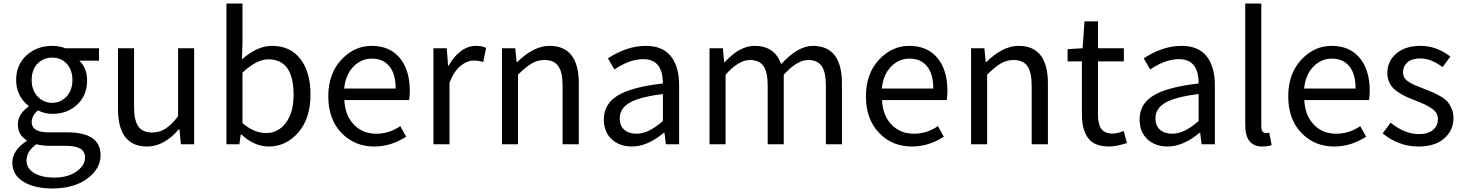

<svg xmlns="http://www.w3.org/2000/svg" viewBox="-20 -816 8277 1086"><path d="M275.4 250Q173.8 250 111.8 211.4Q49.8 172.9 49.8 103.5Q49.8 34.2 130.9 -18.6V-23.4Q81.1 -51.8 81.1 -112.3Q81.1 -170.9 141.6 -212.9V-216.8Q71.3 -273.4 71.3 -363.3Q71.3 -450.2 130.4 -503.4Q189.5 -556.6 275.4 -556.6Q313.5 -556.6 350.6 -543H540V-472.7H428.7Q472.7 -430.7 472.7 -361.3Q472.7 -276.4 416.5 -224.1Q360.4 -171.9 275.4 -171.9Q235.4 -171.9 194.3 -191.4Q159.2 -161.1 159.2 -126Q159.2 -67.4 253.9 -67.4H360.4Q548.8 -67.4 548.8 61.5Q548.8 139.6 473.1 194.8Q397.5 250 275.4 250ZM275.4 -234.4Q323.2 -234.4 356.4 -270Q389.6 -305.7 389.6 -363.3Q389.6 -420.9 357.4 -455.6Q325.2 -490.2 275.4 -490.2Q225.6 -490.2 192.4 -456.1Q159.2 -421.9 159.2 -363.3Q159.2 -305.7 192.9 -270Q226.6 -234.4 275.4 -234.4ZM288.1 188.5Q363.3 188.5 412.1 154.3Q460.9 120.1 460.9 76.2Q460.9 40 433.6 24.4Q406.2 8.8 349.6 8.8H255.9Q222.7 8.8 185.5 0Q129.9 40 129.9 91.8Q129.9 135.7 172.4 162.1Q214.8 188.5 288.1 188.5Z M812.5 12.7Q647.5 12.7 647.5 -199.2V-543H738.3V-210Q738.3 -134.8 762.7 -100.6Q787.1 -66.4 840.8 -66.4Q881.8 -66.4 915 -87.4Q948.2 -108.4 987.3 -158.2V-543H1078.1V0H1002.9L995.1 -85H992.2Q907.2 12.7 812.5 12.7Z M1500 12.7Q1418.9 12.7 1344.7 -55.7H1341.8L1334 0H1260.7V-795.9H1351.6V-578.1L1348.6 -480.5Q1435.5 -556.6 1518.6 -556.6Q1622.1 -556.6 1679.2 -482.4Q1736.3 -408.2 1736.3 -281.2Q1736.3 -146.5 1667.5 -66.9Q1598.6 12.7 1500 12.7ZM1485.4 -63.5Q1553.7 -63.5 1597.2 -121.6Q1640.6 -179.7 1640.6 -279.3Q1640.6 -480.5 1498 -480.5Q1431.6 -480.5 1351.6 -405.3V-120.1Q1416 -63.5 1485.4 -63.5Z M2096.7 12.7Q1985.4 12.7 1911.1 -64.5Q1836.9 -141.6 1836.9 -271.5Q1836.9 -398.4 1910.2 -477.5Q1983.4 -556.6 2082 -556.6Q2184.6 -556.6 2241.2 -488.3Q2297.9 -419.9 2297.9 -301.8Q2297.9 -275.4 2293.9 -250H1927.7Q1931.6 -163.1 1981.4 -111.3Q2031.2 -59.6 2108.4 -59.6Q2181.6 -59.6 2244.1 -102.5L2277.3 -43Q2192.4 12.7 2096.7 12.7ZM1926.8 -315.4H2217.8Q2217.8 -397.5 2182.6 -440.9Q2147.5 -484.4 2083 -484.4Q2023.4 -484.4 1979 -439Q1934.6 -393.6 1926.8 -315.4Z M2431.6 0V-543H2506.8L2514.6 -444.3H2517.6Q2546.9 -497.1 2586.9 -526.9Q2627 -556.6 2671.9 -556.6Q2707 -556.6 2729.5 -544.9L2712.9 -464.8Q2690.4 -473.6 2660.2 -473.6Q2622.1 -473.6 2585 -443.4Q2547.9 -413.1 2522.5 -348.6V0Z M2819.3 0V-543H2894.5L2902.3 -464.8H2905.3Q2999 -556.6 3087.9 -556.6Q3253.9 -556.6 3253.9 -343.8V0H3162.1V-332Q3162.1 -408.2 3137.7 -442.4Q3113.3 -476.6 3059.6 -476.6Q3020.5 -476.6 2987.3 -457Q2954.1 -437.5 2910.2 -393.6V0Z M3554.7 12.7Q3484.4 12.7 3439.9 -28.3Q3395.5 -69.3 3395.5 -140.6Q3395.5 -228.5 3475.1 -276.4Q3554.7 -324.2 3729.5 -343.8Q3729.5 -481.4 3618.2 -481.4Q3541 -481.4 3455.1 -422.9L3418.9 -486.3Q3527.3 -556.6 3632.8 -556.6Q3728.5 -556.6 3774.9 -497.6Q3821.3 -438.5 3821.3 -334V0H3746.1L3738.3 -65.4H3735.4Q3641.6 12.7 3554.7 12.7ZM3581.1 -59.6Q3648.4 -59.6 3729.5 -131.8V-284.2Q3596.7 -267.6 3541 -234.9Q3485.4 -202.1 3485.4 -147.5Q3485.4 -103.5 3511.7 -81.5Q3538.1 -59.6 3581.1 -59.6Z M3993.2 0V-543H4068.4L4076.2 -463.9H4079.1Q4163.1 -556.6 4248 -556.6Q4362.3 -556.6 4398.4 -453.1Q4493.2 -556.6 4577.1 -556.6Q4742.2 -556.6 4742.2 -343.8V0H4651.4V-332Q4651.4 -408.2 4627.4 -442.4Q4603.5 -476.6 4550.8 -476.6Q4489.3 -476.6 4413.1 -393.6V0H4322.3V-332Q4322.3 -408.2 4298.3 -442.4Q4274.4 -476.6 4221.7 -476.6Q4158.2 -476.6 4084 -393.6V0Z M5137.7 12.7Q5026.4 12.7 4952.1 -64.5Q4877.9 -141.6 4877.9 -271.5Q4877.9 -398.4 4951.2 -477.5Q5024.4 -556.6 5123 -556.6Q5225.6 -556.6 5282.2 -488.3Q5338.9 -419.9 5338.9 -301.8Q5338.9 -275.4 5335 -250H4968.8Q4972.7 -163.1 5022.5 -111.3Q5072.3 -59.6 5149.4 -59.6Q5222.7 -59.6 5285.2 -102.5L5318.4 -43Q5233.4 12.7 5137.7 12.7ZM4967.8 -315.4H5258.8Q5258.8 -397.5 5223.6 -440.9Q5188.5 -484.4 5124 -484.4Q5064.5 -484.4 5020 -439Q4975.6 -393.6 4967.8 -315.4Z M5472.7 0V-543H5547.9L5555.7 -464.8H5558.6Q5652.3 -556.6 5741.2 -556.6Q5907.2 -556.6 5907.2 -343.8V0H5815.4V-332Q5815.4 -408.2 5791 -442.4Q5766.6 -476.6 5712.9 -476.6Q5673.8 -476.6 5640.6 -457Q5607.4 -437.5 5563.5 -393.6V0Z M6253.9 12.7Q6170.9 12.7 6135.3 -34.2Q6099.6 -81.1 6099.6 -168V-468.8H6018.6V-538.1L6103.5 -543L6114.3 -695.3H6190.4V-543H6336.9V-468.8H6190.4V-166Q6190.4 -113.3 6209.5 -86.9Q6228.5 -60.5 6274.4 -60.5Q6297.9 -60.5 6335.9 -75.2L6354.5 -6.8Q6292 12.7 6253.9 12.7Z M6585 12.7Q6514.6 12.7 6470.2 -28.3Q6425.8 -69.3 6425.8 -140.6Q6425.8 -228.5 6505.4 -276.4Q6585 -324.2 6759.8 -343.8Q6759.8 -481.4 6648.4 -481.4Q6571.3 -481.4 6485.4 -422.9L6449.2 -486.3Q6557.6 -556.6 6663.1 -556.6Q6758.8 -556.6 6805.2 -497.6Q6851.6 -438.5 6851.6 -334V0H6776.4L6768.6 -65.4H6765.6Q6671.9 12.7 6585 12.7ZM6611.3 -59.6Q6678.7 -59.6 6759.8 -131.8V-284.2Q6627 -267.6 6571.3 -234.9Q6515.6 -202.1 6515.6 -147.5Q6515.6 -103.5 6542 -81.5Q6568.4 -59.6 6611.3 -59.6Z M7120.1 12.7Q7023.4 12.7 7023.4 -108.4V-795.9H7114.3V-101.6Q7114.3 -63.5 7140.6 -63.5Q7149.4 -63.5 7159.2 -65.4L7172.9 4.9Q7152.3 12.7 7120.1 12.7Z M7526.4 12.7Q7415 12.7 7340.8 -64.5Q7266.6 -141.6 7266.6 -271.5Q7266.6 -398.4 7339.8 -477.5Q7413.1 -556.6 7511.7 -556.6Q7614.3 -556.6 7670.9 -488.3Q7727.5 -419.9 7727.5 -301.8Q7727.5 -275.4 7723.6 -250H7357.4Q7361.3 -163.1 7411.1 -111.3Q7460.9 -59.6 7538.1 -59.6Q7611.3 -59.6 7673.8 -102.5L7707 -43Q7622.1 12.7 7526.4 12.7ZM7356.4 -315.4H7647.5Q7647.5 -397.5 7612.3 -440.9Q7577.1 -484.4 7512.7 -484.4Q7453.1 -484.4 7408.7 -439Q7364.3 -393.6 7356.4 -315.4Z M8003.9 12.7Q7890.6 12.7 7800.8 -61.5L7845.7 -122.1Q7924.8 -57.6 8006.8 -57.6Q8058.6 -57.6 8085.9 -81.5Q8113.3 -105.5 8113.3 -142.6Q8113.3 -162.1 8103.5 -177.7Q8093.8 -193.4 8072.3 -206.5Q8050.8 -219.7 8035.2 -227.1Q8019.5 -234.4 7989.3 -246.1Q7954.1 -259.8 7930.7 -270.5Q7907.2 -281.2 7880.9 -299.8Q7854.5 -318.4 7840.8 -344.7Q7827.1 -371.1 7827.1 -403.3Q7827.1 -469.7 7877.9 -513.2Q7928.7 -556.6 8014.6 -556.6Q8105.5 -556.6 8183.6 -496.1L8139.6 -436.5Q8074.2 -485.4 8014.6 -485.4Q7965.8 -485.4 7940.9 -463.4Q7916 -441.4 7916 -407.2Q7916 -389.6 7923.8 -376.5Q7931.6 -363.3 7949.7 -352.1Q7967.8 -340.8 7981.4 -335Q7995.1 -329.1 8022.5 -318.4Q8031.2 -315.4 8035.2 -313.5Q8068.4 -300.8 8084 -293.9Q8099.6 -287.1 8126.5 -272Q8153.3 -256.8 8166.5 -241.7Q8179.7 -226.6 8190.4 -202.1Q8201.2 -177.7 8201.2 -148.4Q8201.2 -79.1 8148.9 -33.2Q8096.7 12.7 8003.9 12.7Z"/></svg>

Font: GenYoGothic TW TTF Regular
Style: Regular
Weight: 400
Version: Version 1.300